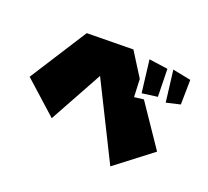

<svg xmlns="http://www.w3.org/2000/svg" viewBox="-106 -712 904 834"><g transform="rotate(30 345.5 -294.5)"><path d="M549 -545 592 -404 653 -430 635 -543ZM437 -532 481 -387 550 -409 525 -535ZM666 -201 522 -44 287 -362 197 -98 24 -206 144 -494 355 -534 443 -437 461 -356 503 -369Z"/></g></svg>

Font: Super Mario
Style: Regular
Weight: 400
Version: Version 1.0